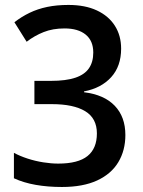

<svg xmlns="http://www.w3.org/2000/svg" viewBox="-20 -744 575 774"><path d="M468.3 -547.9Q468.3 -477.1 428.2 -432.9Q388.2 -388.7 318.8 -375.5V-372.1Q399.9 -362.3 442.6 -317.6Q485.4 -272.9 485.4 -199.7Q485.4 -137.7 457 -90.3Q428.7 -43 371.8 -16.6Q314.9 9.8 229.5 9.8Q172.4 9.8 123.8 1.2Q75.2 -7.3 36.1 -25.4V-127.9Q60.5 -114.7 91.3 -104.7Q122.1 -94.7 154.3 -89.6Q186.5 -84.5 214.8 -84.5Q294.9 -84.5 332.8 -115Q370.6 -145.5 370.6 -206.1Q370.6 -267.1 323.5 -295.7Q276.4 -324.2 189 -324.2H118.7V-418H185.1Q246.1 -418 283.7 -430.7Q321.3 -443.4 338.6 -468.8Q356 -494.1 356 -532.2Q356 -579.6 325.4 -604.5Q294.9 -629.4 240.2 -629.4Q192.9 -629.4 156 -614.7Q119.1 -600.1 87.4 -575.7L38.1 -654.3Q66.9 -676.8 99.4 -692.4Q131.8 -708 170.4 -716.1Q209 -724.1 255.9 -724.1Q323.2 -724.1 370.6 -701.9Q418 -679.7 443.1 -640.1Q468.3 -600.6 468.3 -547.9Z"/></svg>

Font: Open Sans SemiCondensed SemiBold
Style: Regular
Weight: 600
Width: 4
Designer: Monotype Design Team
Foundry: Monotype Imaging Inc.
Version: Version 3.000